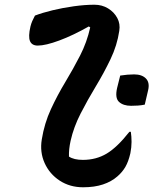

<svg xmlns="http://www.w3.org/2000/svg" viewBox="-20 -781 650 813"><path d="M128 -715Q159 -727 202.5 -737.5Q246 -748 293 -754.5Q340 -761 380 -761Q412 -761 437.5 -745.5Q463 -730 476.5 -705Q490 -680 485 -650Q476 -589 448 -530.5Q420 -472 385.5 -415Q351 -358 321.5 -300.5Q292 -243 279 -185Q271 -149 272 -118Q293 -104 331 -104Q387 -104 431.5 -130.5Q476 -157 528 -223H534Q537 -203 537 -180Q537 -157 532 -132Q524 -97 511 -74.5Q498 -52 477 -34Q452 -12 416 0Q380 12 332 12Q276 12 233 -16Q190 -44 169 -90.5Q148 -137 157 -191Q168 -259 195.5 -318.5Q223 -378 256.5 -433.5Q290 -489 319 -545.5Q348 -602 362 -665L356 -669Q289 -631 231 -609.5Q173 -588 140 -588Q115 -588 107 -607Q99 -626 109 -669Q112 -681 116.5 -691.5Q121 -702 128 -715ZM593 -338Q579 -335 564 -334Q549 -333 535 -333Q502 -333 484 -349.5Q466 -366 476 -409L489 -461Q521 -466 548 -466Q581 -466 598 -448.5Q615 -431 607 -398Z"/></svg>

Font: Recursive Mn Csl St SmB
Style: Italic
Weight: 600
Italic angle: -15°
Monospace: yes
Version: Version 1.079;hotconv 1.0.112;makeotfexe 2.5.65598; ttfautoh